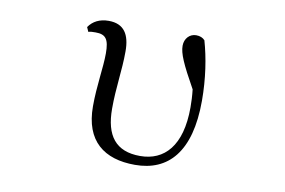

<svg xmlns="http://www.w3.org/2000/svg" viewBox="-63 -637 1126 758"><g transform="rotate(10 500.0 -258.0)"><path d="M517 15C650 15 734 -74 734 -280C734 -369 721 -451 702 -517C694 -526 682 -531 667 -531C641 -531 621 -510 621 -481C621 -450 638 -411 690 -318C693 -292 694 -269 694 -246C694 -92 628 -23 531 -23C433 -23 390 -80 390 -188C390 -275 403 -342 403 -420C403 -487 379 -527 317 -527C281 -527 254 -513 237 -488L245 -470C253 -473 263 -473 274 -473C315 -473 328 -455 328 -398C328 -341 314 -267 314 -184C314 -45 393 15 517 15Z"/></g></svg>

Font: Harano Aji Mincho
Style: Regular
Weight: 400
Foundry: Masamichi Hosoda
Version: HaranoAjiMincho-Regular version 20230610;ttx 4.39.4